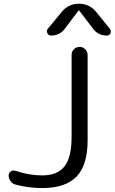

<svg xmlns="http://www.w3.org/2000/svg" viewBox="-20 -999 602 1007"><path d="M355.5 -710.9Q355.5 -728.5 367.7 -740.7Q379.9 -752.9 397.5 -752.9Q415 -752.9 427.2 -740.7Q439.5 -728.5 439.5 -710.9V-262.7Q439.5 -132.8 381.3 -72.8Q323.2 -12.7 202.1 -12.7Q127 -12.7 60.5 -31.2Q44.9 -35.2 35.2 -48.8Q25.4 -62.5 25.4 -79.1Q25.4 -92.8 36.6 -100.1Q47.9 -107.4 60.5 -103.5Q131.8 -79.1 202.1 -79.1Q281.2 -79.1 318.4 -126.5Q355.5 -173.8 355.5 -282.2ZM556.6 -847.7Q561.5 -840.8 561.5 -834Q561.5 -830.1 559.6 -824.2Q553.7 -812.5 540 -812.5Q495.1 -812.5 467.8 -848.6L395.5 -943.4Q394.5 -944.3 393.6 -944.3Q392.6 -944.3 391.6 -943.4L320.3 -848.6Q293 -812.5 248 -812.5Q234.4 -812.5 228.5 -825.2Q225.6 -830.1 225.6 -835Q225.6 -841.8 230.5 -847.7L303.7 -936.5Q338.9 -979.5 394 -979.5Q449.2 -979.5 484.4 -936.5Z"/></svg>

Font: Gen Jyuu Gothic P Normal
Style: Regular
Weight: 300
Designer: [Source Han Sans]
Ryoko NISHIZUKA  (kana & ideographs); Paul D. Hunt (Latin, Greek & Cyrillic); Wenlong ZHANG  (bopomofo
Version: Version 1.002.20150607